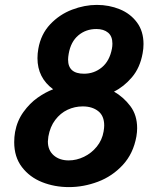

<svg xmlns="http://www.w3.org/2000/svg" viewBox="-20 -755 640 784"><path d="M38 -174.5Q38 -195.5 41.5 -216Q50 -262 75.8 -297.8Q101.5 -333.5 133.5 -356Q165.5 -378.5 197 -390.5Q133 -437.5 133 -517.5Q133 -536.5 136.5 -556Q147 -615.5 185 -655.8Q223 -696 274.2 -715.5Q325.5 -735 375.5 -735Q425.5 -735 469 -717.2Q512.5 -699.5 539.2 -663.5Q566 -627.5 566 -575Q566 -556 562.5 -538Q552 -478.5 518.8 -439.5Q485.5 -400.5 445.5 -381Q484.5 -358.5 512.2 -321.8Q540 -285 540 -231.5Q540 -216 537 -198Q524.5 -128 481.5 -81.5Q438.5 -35 380 -13Q321.5 9 261.5 9Q203 9 152 -11.2Q101 -31.5 69.5 -72.8Q38 -114 38 -174.5ZM403 -218Q405.5 -233 405.5 -242.5Q405.5 -282 381 -301.2Q356.5 -320.5 318 -320.5Q285 -320.5 255.8 -306.8Q226.5 -293 205.5 -265.2Q184.5 -237.5 177.5 -197.5Q175.5 -183.5 175.5 -177.5Q175.5 -141.5 199.2 -120.8Q223 -100 260.5 -100Q292.5 -100 323 -114.8Q353.5 -129.5 375.2 -156.2Q397 -183 403 -218ZM437 -556Q439 -566 439 -577Q439 -607 421.2 -621.8Q403.5 -636.5 373.5 -636.5Q330.5 -636.5 299.8 -610.5Q269 -584.5 260.5 -535.5Q258 -521.5 258 -511.5Q258 -454 323 -454Q364.5 -454 396 -480Q427.5 -506 437 -556Z"/></svg>

Font: JuliaMono ExtraBoldItalic
Style: Regular
Weight: 800
Italic angle: -9°
Monospace: yes
Designer: cormullion
Foundry: corm
Version: Version 0.049; ttfautohint (v1.8.4)